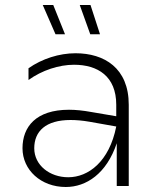

<svg xmlns="http://www.w3.org/2000/svg" viewBox="-20 -744 634 768"><path d="M447 0H495V-325C495 -472 397 -531 282 -531C217 -531 148 -509 94 -471V-424C148 -463 216 -485 276 -485C371 -485 445 -439 445 -325V-279L345 -296C312 -302 283 -305 256 -305C124 -305 70 -237 70 -151C70 -64 144 4 243 4C325 4 406 -49 447 -171ZM341 -607H380L342 -724H299ZM202 -607H240L193 -724H151ZM117 -151C117 -219 163 -264 262 -264C284 -264 310 -262 338 -257L445 -238C417 -97 333 -35 253 -35C179 -35 117 -83 117 -151Z"/></svg>

Font: Chess Sans Light
Style: Regular
Weight: 300
Designer: Wolf Bōese
Foundry: Wolf Bōese
Version: Version 7.223;Glyphs 3.3 (3306)